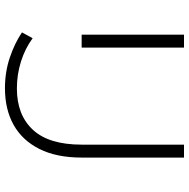

<svg xmlns="http://www.w3.org/2000/svg" viewBox="-14 -726 745 756"><g transform="rotate(90 358.0 -347.5)"><path d="M327 5Q263 5 206.5 -14Q150 -33 107 -62L130 -104Q171 -74 222 -58Q273 -42 328 -42Q432 -42 490.5 -105Q549 -168 549 -297V-700H600V-298Q600 -198 566 -130.5Q532 -63 471 -29Q410 5 327 5ZM116 -297V-700H167V-297Z"/></g></svg>

Font: Modern
Style: Regular
Weight: 300
Designer: Julieta Ulanovsky
Foundry: Julieta Ulanovsky
Version: Version 8.000